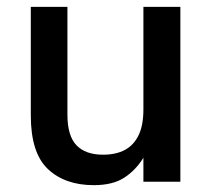

<svg xmlns="http://www.w3.org/2000/svg" viewBox="-20 -531 620 561"><path d="M399 -511H507V0H399V-70Q376 -33 342.5 -11.5Q309 10 254 10Q170 10 120 -37Q70 -84 70 -194V-511H177V-196Q177 -134 203.5 -106.5Q230 -79 281 -79Q319 -79 345 -93Q371 -107 385 -136Q399 -165 399 -211Z"/></svg>

Font: Asta Sans SemiBold
Style: Regular
Weight: 600
Designer: 42dot
Version: Version 1.000